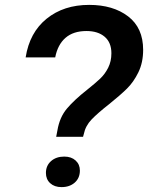

<svg xmlns="http://www.w3.org/2000/svg" viewBox="-20 -758 606 786"><path d="M336 -390Q370 -417 390 -436Q410 -455 423 -481Q436 -507 436 -540Q436 -584 408.5 -607.5Q381 -631 334 -631Q280 -631 248 -603Q216 -575 206 -523H85Q101 -625 171 -681.5Q241 -738 345 -738Q443 -738 504.5 -691Q566 -644 566 -554Q566 -502 546.5 -462Q527 -422 499.5 -395Q472 -368 426 -331Q380 -295 355 -269Q330 -243 323 -209L320 -198H210L215 -224Q224 -278 254 -313.5Q284 -349 336 -390ZM168 -50Q168 -80 189 -98.5Q210 -117 243 -117Q272 -117 289.5 -101Q307 -85 307 -60Q307 -29 286 -10.5Q265 8 232 8Q203 8 185.5 -8Q168 -24 168 -50Z"/></svg>

Font: Mona Sans SemiBold
Style: Italic
Weight: 600
Italic angle: -11.7°
Designer: Deni Anggara
Foundry: GitHub
Version: Version 2.000